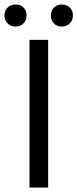

<svg xmlns="http://www.w3.org/2000/svg" viewBox="-41 -833 344 853"><path d="M28 -715Q7 -715 -7 -729Q-21 -743 -21 -764Q-21 -786 -7 -799.5Q7 -813 28 -813Q50 -813 63.5 -799.5Q77 -786 77 -764Q77 -743 63.5 -729Q50 -715 28 -715ZM234 -715Q212 -715 198.5 -729Q185 -743 185 -764Q185 -786 198.5 -799.5Q212 -813 234 -813Q255 -813 269 -799.5Q283 -786 283 -764Q283 -743 269 -729Q255 -715 234 -715ZM90 0V-656H173V0Z"/></svg>

Font: TypoPRO Source Sans Pro
Style: Regular
Weight: 400
Designer: Paul D. Hunt
Foundry: Adobe Systems Incorporated
Version: Version 2.020;PS 2.000;hotconv 1.0.86;makeotf.lib2.5.63406